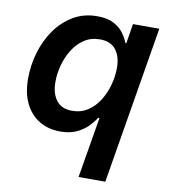

<svg xmlns="http://www.w3.org/2000/svg" viewBox="-84 -619 786 894"><g transform="rotate(10 309.0 -172.0)"><path d="M474.1 204.1H347.7L396 -83H389.6Q375 -59.6 353.3 -38.3Q331.5 -17.1 300.5 -3.4Q269.5 10.3 226.6 10.3Q169.4 10.3 126.7 -15.6Q84 -41.5 60.3 -89.8Q36.6 -138.2 36.6 -206.5Q36.6 -269.5 54.4 -330.3Q72.3 -391.1 106.9 -440.4Q141.6 -489.7 191.4 -519Q241.2 -548.3 304.7 -548.3Q352.5 -548.3 382.6 -532.2Q412.6 -516.1 429.4 -492.9Q446.3 -469.7 454.1 -447.8H458.5L473.6 -541H598.1ZM263.7 -94.2Q305.7 -94.2 337.6 -115Q369.6 -135.7 391.4 -170.4Q413.1 -205.1 424.3 -245.8Q435.5 -286.6 435.5 -326.7Q435.5 -381.3 410.4 -412.8Q385.3 -444.3 335.4 -444.3Q293.5 -444.3 261.7 -423.6Q230 -402.8 208.5 -368.7Q187 -334.5 175.8 -293.9Q164.6 -253.4 164.6 -213.4Q164.6 -159.2 189.2 -126.7Q213.9 -94.2 263.7 -94.2Z"/></g></svg>

Font: Inter 17pt SemiBold
Style: Italic
Weight: 600
Italic angle: -9.3988°
Version: Version 4.001;git-66647c0bb